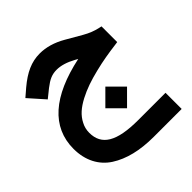

<svg xmlns="http://www.w3.org/2000/svg" viewBox="-204 -568 1051 1051"><g transform="rotate(-45 321.0 -43.0)"><path d="M395.5 -254.4C156.7 -203.6 29.3 -93.8 29.3 75.7C29.3 165.5 66.4 235.4 130.9 276.9C195.3 318.4 280.8 339.4 385.7 339.4H602.5V214.4H391.6C223.6 214.4 152.3 169.4 152.3 74.2C152.3 52.2 157.2 31.2 167.5 12.2C187 -26.9 219.2 -54.2 267.1 -79.6C314.9 -104.5 362.8 -120.6 424.3 -135.7C485.8 -150.9 534.7 -158.7 594.7 -166.5L611.8 -168.9V-290.5L596.2 -293.9C566.9 -300.3 538.1 -311.5 509.3 -328.1L417 -381.3C366.7 -410.2 316.9 -424.8 267.6 -424.8C202.6 -424.8 147.5 -398.9 84.5 -346.2L39.6 -307.6L121.1 -215.8L170.4 -255.4C209 -285.2 233.9 -296.4 270.5 -296.4C302.7 -296.4 338.9 -285.6 378.9 -263.7ZM393.6 125.5 477.5 41.5 393.6 -42.5 309.6 41.5Z"/></g></svg>

Font: Shabnam
Style: Bold
Weight: 700
Foundry: DejaVu fonts team - Redesigned by Saber Rastikerdar - Based on Vazir font
Version: Version 5.0.1